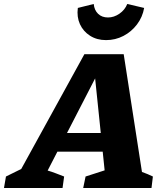

<svg xmlns="http://www.w3.org/2000/svg" viewBox="-74 -947 814 967"><path d="M641 -81Q655 -76 669.5 -70Q684 -64 696 -58L689 0H345L357 -58L453 -89L398 -621L437 -614L166 -88Q187 -82 207.5 -74Q228 -66 249 -58L241 0H-54L-44 -58L33 -96L351 -674H549ZM140 -183 183 -277H539L549 -183ZM460 -745Q414 -745 379.5 -767Q345 -789 328.5 -825.5Q312 -862 318 -907L398 -927Q401 -896 420 -877.5Q439 -859 470 -859Q500 -859 527.5 -878Q555 -897 567 -927L652 -907Q644 -861 616 -824Q588 -787 547.5 -766Q507 -745 460 -745Z"/></svg>

Font: Piazzolla Thin Black
Style: Italic
Weight: 900
Italic angle: -11.3°
Version: Version 2.005